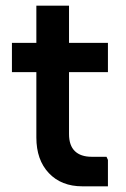

<svg xmlns="http://www.w3.org/2000/svg" viewBox="-20 -656 442 676"><path d="M270 0Q196 0 152 -46.5Q108 -93 108 -172V-636H223V-184Q223 -144 243.5 -124Q264 -104 303 -104H355L360 -93V0ZM22 -402V-505H360V-402Z"/></svg>

Font: Fustat
Style: Bold
Weight: 700
Designer: Mohamed Gaber, Khaled Hosny, Laura Garcia Mut
Foundry: Kief Type Foundry, Alif Type Foundry, Hard Type Foundry
Version: Version 1.007